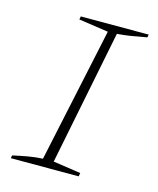

<svg xmlns="http://www.w3.org/2000/svg" viewBox="-85 -578 525 639"><g transform="rotate(15 177.5 -258.0)"><path d="M12 0 14 -10Q41 -16 66.5 -20.5Q92 -25 116 -26L215 -490L113 -505L115 -516H349L347 -506Q315 -500 293.5 -496.5Q272 -493 246 -491L153 -26L248 -12L246 0Z"/></g></svg>

Font: Piazzolla SC Thin
Style: Italic
Weight: 100
Italic angle: -11.3°
Designer: Juan Pablo del Peral
Foundry: Huerta Tipografica
Version: Version 1.330